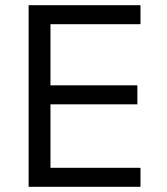

<svg xmlns="http://www.w3.org/2000/svg" viewBox="-20 -718 640 738"><path d="M90 0V-698H520V-625H174V-390H508V-317H174V-73H520V0Z"/></svg>

Font: Lilex
Style: Regular
Weight: 400
Monospace: yes
Designer: Mike Abbink, Paul van der Laan, Pieter van Rosmalen, Mikhael Khrustik
Foundry: Mikhael Khrustik
Version: Version 2.510